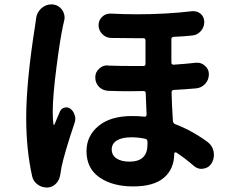

<svg xmlns="http://www.w3.org/2000/svg" viewBox="-20 -795 1040 855"><path d="M140.6 -711.9Q143.6 -740.2 165 -758.8Q184.6 -775.4 208 -775.4Q211.9 -775.4 214.8 -775.4Q241.2 -772.5 256.8 -751Q267.6 -734.4 267.6 -716.8Q267.6 -710 265.6 -702.1Q263.7 -694.3 260.7 -680.7Q248 -624 231.4 -495.1Q214.8 -366.2 214.8 -297.9Q214.8 -265.6 217.8 -242.2Q217.8 -239.3 219.7 -239.3Q221.7 -239.3 222.7 -241.2Q233.4 -266.6 247.1 -298.8Q252.9 -312.5 267.6 -315.9Q282.2 -319.3 293.9 -310.5Q307.6 -299.8 312.5 -282.2Q315.4 -274.4 315.4 -266.6Q315.4 -257.8 312.5 -249Q266.6 -112.3 253.9 -50.8Q251 -36.1 249 -20.5Q246.1 3.9 231 21Q215.8 38.1 193.4 40Q190.4 40 188.5 40Q166 40 148.4 27.3Q127.9 12.7 123 -10.7Q96.7 -128.9 96.7 -271.5Q96.7 -430.7 136.7 -683.6Q137.7 -688.5 138.7 -697.8Q139.6 -707 140.6 -711.9ZM636.7 -151.4V-164.1Q636.7 -173.8 627.9 -176.8Q596.7 -183.6 564.5 -183.6Q523.4 -183.6 500.5 -169.4Q477.5 -155.3 477.5 -129.9Q477.5 -103.5 499 -89.4Q520.5 -75.2 556.6 -75.2Q636.7 -75.2 636.7 -151.4ZM852.5 -515.6Q856.4 -515.6 859.4 -515.6Q877.9 -515.6 892.6 -502Q910.2 -487.3 910.2 -464.8Q910.2 -439.5 893.6 -421.4Q877 -403.3 852.5 -401.4Q809.6 -397.5 753.9 -394.5Q744.1 -393.6 744.1 -383.8Q745.1 -330.1 750 -255.9Q751 -246.1 759.8 -242.2Q835 -213.9 905.3 -162.1Q926.8 -145.5 931.6 -118.2Q932.6 -111.3 932.6 -105.5Q932.6 -85 921.9 -67.4Q909.2 -46.9 884.8 -43.9Q880.9 -43 877 -43Q858.4 -43 842.8 -56.6Q804.7 -89.8 764.6 -116.2Q761.7 -117.2 758.8 -115.7Q755.9 -114.3 755.9 -111.3Q755.9 -43 710.4 -3.9Q665 35.2 573.2 35.2Q481.4 35.2 423.3 -4.9Q365.2 -44.9 365.2 -122.1Q365.2 -189.5 418.5 -233.9Q471.7 -278.3 568.4 -278.3Q599.6 -278.3 623 -275.4Q627 -274.4 629.9 -277.3Q632.8 -280.3 632.8 -284.2Q630.9 -316.4 628.9 -379.9Q628.9 -389.6 619.1 -389.6Q587.9 -388.7 555.7 -388.7Q508.8 -388.7 461.9 -390.6Q438.5 -391.6 420.9 -408.2Q404.3 -425.8 404.3 -450.2Q404.3 -473.6 420.9 -488.3Q436.5 -503.9 458 -503.9Q459 -503.9 460.9 -502.9Q517.6 -501 582 -501Q599.6 -501 618.2 -501Q627.9 -501 627.9 -510.7V-615.2Q627.9 -625 618.2 -625Q598.6 -625 578.1 -625Q527.3 -625 473.6 -626Q451.2 -627 435.1 -643.6Q418.9 -660.2 418.9 -682.6Q418.9 -705.1 435.5 -720.7Q450.2 -734.4 470.7 -734.4Q472.7 -734.4 473.6 -734.4Q534.2 -731.4 592.8 -731.4Q717.8 -731.4 835.9 -745.1Q838.9 -745.1 841.8 -745.1Q859.4 -745.1 874 -733.4Q889.6 -718.8 889.6 -697.3Q889.6 -673.8 874 -656.2Q858.4 -638.7 835 -636.7Q796.9 -632.8 752.9 -630.9Q743.2 -629.9 743.2 -620.1V-515.6Q743.2 -511.7 746.1 -509.3Q749 -506.8 752.9 -506.8Q808.6 -510.7 852.5 -515.6Z"/></svg>

Font: Gen Jyuu GothicX Bold
Style: Bold
Weight: 700
Designer: Ryoko NISHIZUKA (kana &amp; ideographs); Paul D. Hunt (Latin, Greek &amp; Cyrillic); Wenlong ZHANG (bopomofo); Sandoll C
Version: Version 1.058.20140828